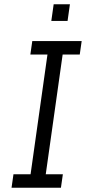

<svg xmlns="http://www.w3.org/2000/svg" viewBox="-20 -878 415 898"><path d="M34 0 43 -63H123L202 -623H122L131 -686H362L353 -623H273L194 -63H274L265 0ZM220 -780 231 -858H307L296 -780Z"/></svg>

Font: Chivo ExtraLight
Style: Italic
Weight: 250
Italic angle: -8.05°
Designer: Hector Gatti
Foundry: Omnibus-Type
Version: Version 2.002